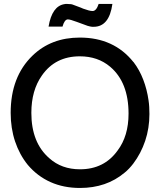

<svg xmlns="http://www.w3.org/2000/svg" viewBox="-20 -932 818 975"><path d="M385.3 -741.2Q558.6 -741.2 657.7 -616.7L657.2 -617.7L658.2 -616.7Q688.5 -577.1 707.5 -527.3Q726.6 -477.5 734.4 -421.9Q736.8 -406.2 737.8 -388.4Q738.8 -370.6 738.8 -353Q738.8 -280.8 717.3 -216.8Q695.8 -152.8 656.7 -101.1Q647 -88.4 635.7 -76.4Q624.5 -64.5 612.3 -54.7L612.8 -55.2Q520.5 22.5 386.2 22.5Q303.2 22.5 236.6 -7.3Q169.9 -37.1 121.1 -94.7Q79.1 -146.5 56.6 -213.6Q34.2 -280.8 34.2 -358.9Q34.2 -542.5 145 -649.4Q239.7 -741.2 385.3 -741.2ZM385.3 -646Q260.7 -646 192.9 -548.8Q139.2 -473.1 139.2 -358.9Q139.2 -207.5 230.5 -128.4Q293 -72.3 386.2 -72.3Q508.8 -72.3 577.1 -167.5Q632.8 -241.2 632.8 -355Q632.8 -514.2 539.1 -593.3Q476.6 -646 385.3 -646ZM550.8 -912.1Q534.7 -795.9 455.6 -795.9H447.8Q442.9 -796.4 437.3 -797.6Q431.6 -798.8 424.8 -800.8L370.1 -820.8Q336.4 -833.5 324.7 -833.5Q307.6 -833.5 297.4 -796.9H226.6Q244.1 -901.4 307.6 -911.1Q310.1 -911.6 312.7 -911.9Q315.4 -912.1 319.3 -912.1L335 -911.1Q337.4 -911.1 340.6 -910.9Q343.8 -910.6 347.7 -909.2L390.6 -893.1L401.9 -888.2Q418 -882.3 429.9 -879.2Q441.9 -876 450.2 -876Q469.2 -876 481 -912.1Z"/></svg>

Font: SolaimanLipi
Style: Bold
Weight: 700
Designer: Solaiman Karim
Foundry: Al Mamun Sumon
Version: Version 2.000